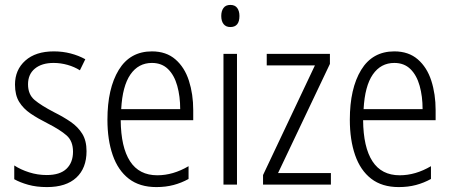

<svg xmlns="http://www.w3.org/2000/svg" viewBox="-20 -751 1839 781"><path d="M332 -136Q332 -67 290.5 -28.5Q249 10 171 10Q128 10 94.5 0.5Q61 -9 38 -22V-78Q64 -61 98.5 -50Q133 -39 170 -39Q224 -39 250.5 -64.5Q277 -90 277 -134Q277 -177 251 -200Q225 -223 172 -250Q134 -269 104.5 -289Q75 -309 58 -336.5Q41 -364 41 -407Q41 -467 83 -504.5Q125 -542 199 -542Q235 -542 267.5 -533.5Q300 -525 327 -510L305 -465Q283 -479 255 -487Q227 -495 198 -495Q150 -495 122 -472Q94 -449 94 -408Q94 -367 120.5 -344.5Q147 -322 201 -294Q239 -275 268 -255Q297 -235 314.5 -207Q332 -179 332 -136Z M598 -542Q656 -542 693.5 -509.5Q731 -477 748.5 -422.5Q766 -368 766 -303V-262H471Q472 -152 509 -95Q546 -38 620 -38Q684 -38 747 -75V-23Q718 -7 686 1.5Q654 10 616 10Q548 10 504 -24Q460 -58 438.5 -120Q417 -182 417 -264Q417 -391 463 -466.5Q509 -542 598 -542ZM598 -495Q543 -495 510.5 -448Q478 -401 473 -307H713Q713 -359 701 -402Q689 -445 663.5 -470Q638 -495 598 -495Z M917 -731Q936 -731 945 -718.5Q954 -706 954 -686Q954 -641 917 -641Q899 -641 889.5 -653Q880 -665 880 -686Q880 -706 889 -718.5Q898 -731 917 -731ZM944 -532V0H889V-532Z M1326 0H1050V-39L1261 -485H1065V-532H1322V-491L1111 -47H1326Z M1584 -542Q1642 -542 1679.5 -509.5Q1717 -477 1734.5 -422.5Q1752 -368 1752 -303V-262H1457Q1458 -152 1495 -95Q1532 -38 1606 -38Q1670 -38 1733 -75V-23Q1704 -7 1672 1.5Q1640 10 1602 10Q1534 10 1490 -24Q1446 -58 1424.5 -120Q1403 -182 1403 -264Q1403 -391 1449 -466.5Q1495 -542 1584 -542ZM1584 -495Q1529 -495 1496.5 -448Q1464 -401 1459 -307H1699Q1699 -359 1687 -402Q1675 -445 1649.5 -470Q1624 -495 1584 -495Z"/></svg>

Font: Noto Sans Khmer UI Condensed Light
Style: Regular
Weight: 300
Width: 3
Designer: Danh Hong and the Monotype Design Team
Foundry: Monotype Imaging Inc.
Version: Version 2.002; ttfautohint (v1.8.4.7-5d5b)